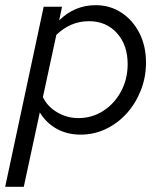

<svg xmlns="http://www.w3.org/2000/svg" viewBox="-26 -514 646 743"><path d="M-6 209 143 -488H214L203 -435Q232 -464 267.6 -479Q303.3 -494 344 -494Q400 -494 444 -465Q488 -436 513.5 -386Q539 -336 539 -272Q539 -215 519 -164.4Q499 -113.7 464.5 -75.4Q430 -37 384 -15Q338 7 286 7Q234 7 193.5 -15.5Q153 -38 128 -79L66 209ZM277 -57Q330.5 -57 373.9 -85.1Q417.3 -113.2 442.6 -160.6Q468 -207.9 468 -266Q468 -340 426.5 -386Q385 -432 318 -432Q247 -432 192 -379L140 -138Q158 -101 195.9 -79Q233.7 -57 277 -57Z"/></svg>

Font: Red Hat Mono
Style: Italic
Weight: 300
Italic angle: -12°
Monospace: yes
Designer: Pentagram, MCKL
Foundry: Pentagram, MCKL
Version: Version 1.023